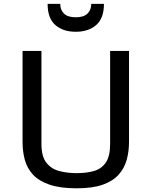

<svg xmlns="http://www.w3.org/2000/svg" viewBox="-20 -972 791 1002"><path d="M380.4 10.7Q293.9 10.7 238.5 -8.3Q183.1 -27.3 152.3 -60.5Q121.6 -93.8 109.6 -137.5Q97.7 -181.2 97.7 -231V-706.1H196.3V-220.7Q196.3 -155.8 221.9 -123Q247.6 -90.3 289.6 -79.3Q331.5 -68.4 380.4 -68.4Q430.2 -68.4 469.5 -79.3Q508.8 -90.3 531.7 -123Q554.7 -155.8 554.7 -220.7V-706.1H653.3V-231Q653.3 -182.1 641.4 -138.4Q629.4 -94.7 599.6 -61Q569.8 -27.3 516.6 -8.3Q463.4 10.7 380.4 10.7ZM375.5 -806.2Q309.1 -806.2 268.8 -841.3Q228.5 -876.5 228.5 -951.7H294.4Q294.4 -919.9 314.2 -900.9Q334 -881.8 375.5 -881.8Q416.5 -881.8 436.3 -900.9Q456.1 -919.9 456.1 -951.7H522.5Q522.5 -876.5 481.9 -841.3Q441.4 -806.2 375.5 -806.2Z"/></svg>

Font: Monda
Style: Regular
Weight: 400
Designer: Vernon Adams
Foundry: Vernon Adams
Version: Version 2.100; ttfautohint (v1.8.3)